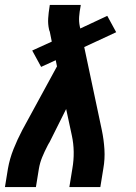

<svg xmlns="http://www.w3.org/2000/svg" viewBox="-28 -755 548 775"><path d="M-8 0 4 -74Q11 -114 26.5 -153Q42 -192 62 -230L202 -487L197 -512L138 -485L102 -551L181 -587L173 -627Q172 -630 171 -632Q170 -634 170 -636Q165 -658 166.5 -681Q168 -704 172 -728L173 -735H298L297 -728Q293 -708 291.5 -688Q290 -668 294 -649L296 -640L405 -691L441 -625L312 -565L383 -230Q391 -192 393.5 -152.5Q396 -113 389 -74L377 0H252L264 -74Q270 -108 269.5 -142Q269 -176 262 -208L239 -315L172 -181Q170 -178 168 -174.5Q166 -171 164 -167Q152 -144 142.5 -121Q133 -98 129 -74L117 0Z"/></svg>

Font: Iosevka Curly XBdObl
Style: Regular
Weight: 800
Italic angle: -9°
Monospace: yes
Designer: Belleve Invis
Foundry: Belleve Invis
Version: Version 11.1.0; ttfautohint (v1.8.3)